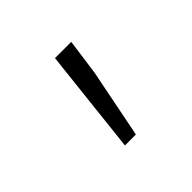

<svg xmlns="http://www.w3.org/2000/svg" viewBox="-70 -768 359 359"><g transform="rotate(-45 109.5 -589.0)"><path d="M82 -485 105 -693H148L138 -621L111 -485Z"/></g></svg>

Font: CV Source Sans Light
Style: Regular
Weight: 300
Designer: Paul D. Hunt
Foundry: Adobe Systems Incorporated
Version: Version 3.001